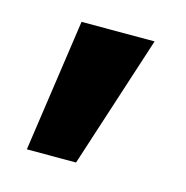

<svg xmlns="http://www.w3.org/2000/svg" viewBox="-54 -209 346 358"><g transform="rotate(15 119.5 -30.0)"><path d="M26 98H121L204 -158H63Z"/></g></svg>

Font: Arthouse Owned
Style: Bold
Weight: 700
Designer: Jeremy Tribby
Foundry: Tribby Type
Version: Version 1.000;PS 001.000;hotconv 1.0.88;makeotf.lib2.5.64775